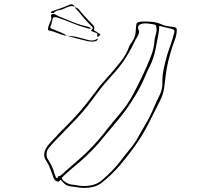

<svg xmlns="http://www.w3.org/2000/svg" viewBox="-20 -815 1040 908"><path d="M307 -792Q318 -797 324.5 -793Q331 -789 334 -783L336 -782Q336 -782 336 -782Q336 -782 335 -781Q347 -777 353.5 -770Q360 -763 365 -756Q376 -742 389.5 -728.5Q403 -715 416 -701Q421 -696 424.5 -690.5Q428 -685 425 -677Q422 -671 430 -668Q438 -665 442 -660Q444 -659 447.5 -657Q451 -655 453 -653Q458 -649 452 -648Q446 -647 447 -644Q447 -640 442 -641Q438 -644 440 -649Q442 -657 434.5 -659.5Q427 -662 420 -665Q416 -667 412.5 -668.5Q409 -670 413 -674Q421 -680 418 -685Q415 -690 410 -694Q389 -714 372 -735.5Q355 -757 335 -778Q334 -779 335 -781L334 -783Q320 -788 308 -784.5Q296 -781 285 -775Q273 -769 258 -766.5Q243 -764 234 -754Q233 -753 228 -753Q223 -753 221 -755Q219 -757 221.5 -759Q224 -761 227 -762Q247 -769 267.5 -776Q288 -783 307 -792ZM296 -646Q287 -646 269.5 -652Q252 -658 235.5 -664.5Q219 -671 211 -671Q205 -672 207 -679Q208 -690 213 -701Q218 -712 222 -722Q224 -730 221.5 -738.5Q219 -747 231 -749Q237 -750 246.5 -744Q256 -738 265 -735Q291 -725 315 -714.5Q339 -704 366 -696Q377 -693 389 -690.5Q401 -688 411 -682Q407 -678 403 -679Q399 -680 395 -681Q357 -691 322.5 -705.5Q288 -720 252 -732Q241 -735 235.5 -733.5Q230 -732 228 -723Q226 -716 224.5 -707.5Q223 -699 219 -691Q215 -683 224 -679Q233 -675 243 -672Q254 -668 272.5 -659.5Q291 -651 296 -646ZM267 35Q263 38 260.5 41.5Q258 45 253 44Q243 41 238.5 35Q234 29 232 22Q225 3 218 -16.5Q211 -36 199 -54Q189 -68 189 -82.5Q189 -97 196 -110Q202 -122 211.5 -133Q221 -144 231 -154Q257 -183 286 -211.5Q315 -240 341 -269Q367 -297 389.5 -326Q412 -355 434 -384Q448 -404 464 -422Q480 -440 496 -458Q524 -490 550.5 -523Q577 -556 590 -593Q593 -601 599 -609Q605 -617 609 -625Q619 -642 621 -659.5Q623 -677 624 -694Q625 -705 630.5 -708.5Q636 -712 650 -713Q676 -714 700.5 -711.5Q725 -709 748 -698Q759 -693 773.5 -691Q788 -689 802 -687Q817 -685 816 -674Q816 -652 808.5 -631.5Q801 -611 794 -591Q784 -559 776 -526.5Q768 -494 764 -461Q760 -431 756.5 -401Q753 -371 738 -341Q710 -286 682.5 -231Q655 -176 617 -123Q585 -78 548 -34.5Q511 9 464 47Q444 64 415 70Q386 76 354 72Q345 70 336 69Q327 68 318 67Q299 65 287.5 56Q276 47 267 35ZM200 -86Q201 -79 201 -75Q201 -71 204 -66Q215 -49 224 -31Q233 -13 237 5Q239 9 240.5 13.5Q242 18 244 23Q246 26 249.5 27Q253 28 253 25Q253 19 258.5 18Q264 17 268 14Q290 -6 312.5 -25.5Q335 -45 358 -65Q391 -94 420.5 -125.5Q450 -157 475 -189Q509 -233 545.5 -275.5Q582 -318 607 -364Q631 -409 653 -455Q675 -501 693 -547Q701 -567 705.5 -587Q710 -607 711 -627Q713 -641 717.5 -655Q722 -669 720 -683Q720 -689 717.5 -694Q715 -699 706 -700Q694 -702 682.5 -703.5Q671 -705 659 -704Q633 -701 633 -684Q634 -677 636.5 -670.5Q639 -664 637 -658Q633 -647 626 -635.5Q619 -624 614 -613Q595 -573 569.5 -534Q544 -495 510 -459Q491 -438 473.5 -417.5Q456 -397 440 -375Q418 -345 395 -315.5Q372 -286 346 -258Q318 -229 289.5 -199.5Q261 -170 233 -141Q221 -128 210.5 -114.5Q200 -101 200 -86ZM733 -693Q733 -670 729 -653Q723 -625 718.5 -597.5Q714 -570 705 -542Q698 -520 686.5 -498Q675 -476 666 -453Q653 -422 636 -391Q619 -360 599 -330Q571 -287 537 -246.5Q503 -206 469 -165Q445 -135 417 -106Q389 -77 358 -50Q338 -33 317 -15.5Q296 2 278 20Q276 22 274 24Q272 26 273 30Q276 38 291.5 47.5Q307 57 320 58Q328 59 336.5 60Q345 61 352 63Q384 67 411.5 61.5Q439 56 460 39Q486 17 509 -6.5Q532 -30 551 -55Q572 -83 595 -110.5Q618 -138 634 -168Q653 -202 673 -236Q693 -270 707 -305Q719 -334 733.5 -362Q748 -390 748 -421Q747 -456 754.5 -491Q762 -526 772 -560Q780 -583 788 -606.5Q796 -630 802 -653Q807 -668 803 -673Q799 -678 778 -682Q767 -684 756 -687Q745 -690 733 -693ZM296 -646Q324 -645 349.5 -638.5Q375 -632 400 -625Q425 -619 443 -634Q442 -624 435 -621.5Q428 -619 419 -618Q406 -618 392 -621Q368 -627 344 -633Q320 -639 296 -646Z"/></svg>

Font: Rock 3D
Style: Regular
Weight: 400
Version: Version 1.000